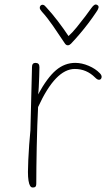

<svg xmlns="http://www.w3.org/2000/svg" viewBox="-20 -819 487 852"><path d="M122 -522Q122 -531 126 -535.5Q130 -540 137 -540Q146 -540 150.5 -535.5Q155 -531 155 -521Q155 -505 154 -480Q153 -455 152 -432.5Q151 -410 149 -400Q190 -475 228.5 -507.5Q267 -540 314 -540Q343 -540 373.5 -527Q404 -514 423 -494Q427 -490 429 -486Q431 -482 431 -478Q431 -473 428 -469Q425 -465 420 -465Q416 -465 412 -467Q408 -469 402 -475Q383 -494 360.5 -503.5Q338 -513 312 -513Q269 -513 228.5 -471Q188 -429 149 -344Q147 -308 145.5 -262Q144 -216 143 -168Q142 -120 141.5 -77.5Q141 -35 141 -5Q141 2 139.5 6Q138 10 134.5 11.5Q131 13 125 13Q118 13 113.5 5.5Q109 -2 106.5 -17.5Q104 -33 104 -56Q104 -76 105.5 -108.5Q107 -141 109.5 -176.5Q112 -212 115 -241ZM386 -784Q393 -794 399.5 -797.5Q406 -801 413 -796Q419 -792 417 -784Q415 -776 407 -765Q391 -741 372.5 -716.5Q354 -692 334 -668.5Q314 -645 295 -625Q292 -622 288.5 -620Q285 -618 281 -618Q276 -618 272.5 -621Q269 -624 266 -629Q241 -667 215 -704.5Q189 -742 166 -767Q157 -777 156.5 -783.5Q156 -790 160 -794Q165 -799 171.5 -797.5Q178 -796 185 -787Q211 -759 236.5 -725.5Q262 -692 284 -659Q300 -673 320 -697.5Q340 -722 358.5 -746.5Q377 -771 386 -784Z"/></svg>

Font: Playpen Sans Thin
Style: Regular
Weight: 250
Designer: Laura Meseguer, Veronika Burian, José Scaglione
Foundry: TypeTogether
Version: Version 1.001